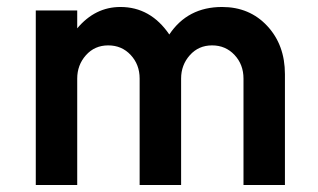

<svg xmlns="http://www.w3.org/2000/svg" viewBox="-20 -530 910 550"><path d="M616.2 -510Q695 -510 745.6 -455.6Q796.2 -401.2 796.2 -317.5V0H677.5V-305Q677.5 -345 651.9 -372.5Q626.2 -400 587.5 -400Q548.8 -400 523.8 -371.9Q498.8 -343.8 498.8 -305V0H380V-305Q380 -345 354.4 -372.5Q328.8 -400 290 -400Q251.2 -400 226.2 -371.9Q201.2 -343.8 201.2 -305V0H82.5V-500H201.2V-448.8Q252.5 -510 325 -510Q411.2 -510 465 -431.2Q517.5 -510 616.2 -510Z"/></svg>

Font: Now Medium
Style: Regular
Weight: 500
Designer: Alfredo Marco Pradil
Foundry: Alfredo Marco Pradil
Version: Version 1.002;PS 001.002;hotconv 1.0.88;makeotf.lib2.5.64775